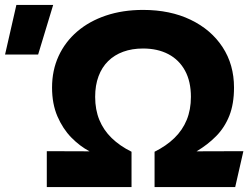

<svg xmlns="http://www.w3.org/2000/svg" viewBox="-161 -755 1015 775"><path d="M27.9 0V-144.8L200.4 -144.2Q161.4 -164.8 126.9 -199.9Q92.5 -235.1 70.8 -285.4Q49.1 -335.8 49.1 -401.5Q49.1 -471.2 75.5 -528.6Q101.9 -586 150.6 -627.8Q199.4 -669.6 266.9 -692.3Q334.5 -715 416.4 -715Q525.8 -715 608.5 -675.2Q691.2 -635.4 737.4 -564.8Q783.6 -494.2 783.6 -401.5Q783.6 -335.8 764.8 -288.1Q745.9 -240.4 711.8 -205.8Q677.8 -171.1 632.4 -144.2L821.4 -144.8L788.4 0H462.9V-142.5Q510.2 -166 542.9 -197.8Q575.6 -229.5 592.6 -270.8Q609.6 -312.1 609.6 -364Q609.6 -426.2 585.8 -469.9Q562 -513.6 518.6 -536.4Q475.2 -559.2 416.4 -559.2Q372.1 -559.2 336.4 -546.2Q300.8 -533.2 275.5 -508.3Q250.2 -483.4 236.7 -447.1Q223.1 -410.8 223.1 -364Q223.1 -312.1 240.1 -270.8Q257.1 -229.5 289.8 -197.8Q322.5 -166 369.9 -142.5V0ZM-140.6 -534.8 -94.9 -735H53.6L-7.1 -534.8Z"/></svg>

Font: Geologica-Sharp
Style: Regular
Weight: 100
Designer: Sindre Bremnes, Frode Helland
Foundry: Monokrom Skriftforlag AS
Version: Version 1.010;gftools[0.9.28]